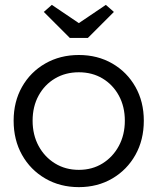

<svg xmlns="http://www.w3.org/2000/svg" viewBox="-20 -759 647 789"><path d="M304 10Q227 10 166 -25.5Q105 -61 70.5 -122.5Q36 -184 36 -263Q36 -341 70.5 -402Q105 -463 166 -498Q227 -533 304 -533Q381 -533 441.5 -498Q502 -463 536.5 -402Q571 -341 571 -263Q571 -184 536.5 -122.5Q502 -61 441.5 -25.5Q381 10 304 10ZM304 -61Q359 -61 401.5 -87.5Q444 -114 468.5 -159.5Q493 -205 493 -263Q493 -321 468.5 -366Q444 -411 401.5 -436.5Q359 -462 304 -462Q249 -462 206 -436.5Q163 -411 138.5 -366Q114 -321 114 -263Q114 -205 138.5 -159.5Q163 -114 206 -87.5Q249 -61 304 -61ZM267 -603 160 -710 193 -739 304 -664 415 -739 448 -710 341 -603Z"/></svg>

Font: Lexend Deca Light
Style: Regular
Weight: 300
Designer: Bonnie Shaver-Troup, Thomas Jockin
Foundry: Lexend
Version: Version 1.008; ttfautohint (v1.8.4.7-5d5b)